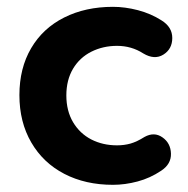

<svg xmlns="http://www.w3.org/2000/svg" viewBox="-20 -520 539 551"><path d="M35.7 -247Q35.7 -324.4 69.4 -381.7Q103 -439 164.1 -469.7Q225.2 -500.4 304.1 -500.4Q338.8 -500.4 375.8 -490.8Q412.8 -481.1 443.2 -461.7Q474.5 -442.5 474.4 -410.8Q474.3 -379.2 448.9 -363.3Q423.4 -347.4 391.1 -366.7Q357.4 -388.4 315.9 -388.4Q275.6 -388.4 242.1 -371.6Q208.7 -354.8 189.5 -322.6Q170.4 -290.3 170.4 -246.2Q170.4 -201.9 189.7 -169.3Q209.1 -136.8 242 -119.8Q275 -102.9 315.9 -102.9Q336.4 -102.9 354.6 -108Q372.8 -113.2 394.7 -127Q422.7 -142.4 446.2 -125.8Q469.8 -109.3 470.6 -79.2Q471.5 -49.1 442.6 -30.1Q410.8 -8.7 374.8 0.8Q338.8 10.4 304.1 10.4Q225.2 10.4 164.5 -21.1Q103.8 -52.6 69.8 -111.1Q35.7 -169.6 35.7 -247Z"/></svg>

Font: SN Pro Thin
Style: Regular
Weight: 200
Designer: Tobias Whetton
Foundry: Supernotes
Version: Version 1.003;Glyphs 3.3 (3324)